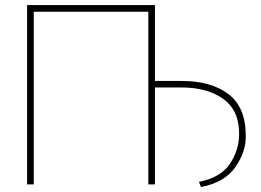

<svg xmlns="http://www.w3.org/2000/svg" viewBox="-20 -731 1035 761"><path d="M594.2 -410.2H700.2Q816.4 -410.2 885.3 -358.2Q954.1 -306.2 954.1 -192.9Q955.6 -130.9 913.3 -69.3Q871.1 -7.8 776.4 10.3L768.6 -10.3Q853 -26.9 889.4 -79.3Q925.8 -131.8 927.7 -192.9Q930.7 -290 867.2 -337.2Q803.7 -384.3 700.2 -384.3H594.2V0H567.9V-684.6H113.8V0H87.4V-710.9H594.2Z"/></svg>

Font: Roboto-Thin
Style: Regular
Weight: 250
Designer: Google
Version: Version 1.100141; 2013; ttfautohint (v0.94.14-c901) -l 8 -r 